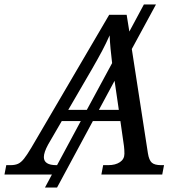

<svg xmlns="http://www.w3.org/2000/svg" viewBox="-76 -780 801 858"><path d="M-56 0 -48 -42H-29Q-9 -42 4.5 -48Q18 -54 31.5 -71Q45 -88 64 -120L412 -714H490L502 -639L567 -760H621L513 -561L585 -95Q590 -64 602.5 -53Q615 -42 644 -42H657L649 0H377L385 -42H408Q440 -42 460 -55.5Q480 -69 480 -93Q480 -101 479.5 -110.5Q479 -120 478 -127L462 -239H339L179 58H125L156 0ZM336 -473 229 -289H312L425 -498Q421 -532 418 -562.5Q415 -593 414 -622Q398 -586 380.5 -553Q363 -520 336 -473ZM366 -289H455L436 -419ZM176 -42H179L285 -239H200L139 -134Q120 -99 120 -78Q120 -42 176 -42Z"/></svg>

Font: NotoSerif-Italic
Style: Regular
Weight: 400
Italic angle: -12°
Designer: Monotype Design Team
Foundry: Monotype Imaging Inc.
Version: Version 2.007; ttfautohint (v1.8) -l 8 -r 50 -G 200 -x 14 -D